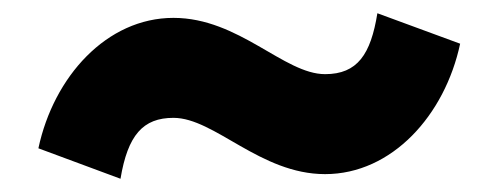

<svg xmlns="http://www.w3.org/2000/svg" viewBox="-20 -463 753 290"><path d="M38 -239 162 -193C173 -259 196 -285 242 -285C304 -285 373 -200 471 -200C572 -200 652 -289 675 -397L550 -443C540 -381 520 -351 471 -351C409 -351 341 -436 242 -436C141 -436 61 -347 38 -239Z"/></svg>

Font: LT Wave Alt Black
Style: Regular
Weight: 900
Designer: Daniel Lyons
Version: Version 2.5 (Glyphs App)